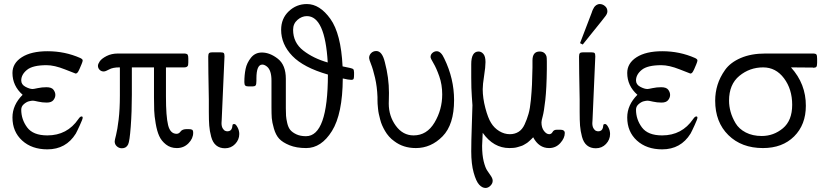

<svg xmlns="http://www.w3.org/2000/svg" viewBox="-20 -720 4049 940"><path d="M41 -145Q41 -206.1 90.8 -255.9Q41 -299.8 41 -362.8Q41 -410.6 86.9 -439.9Q132.8 -469.2 212.9 -469.2Q297.9 -469.2 373 -436Q385.3 -430.2 384.8 -423.8Q384.8 -418.9 379.4 -406Q374 -393.1 369.1 -381.8L363.8 -371.1Q357.9 -359.9 350.1 -359.9Q349.1 -359.9 297.6 -380.4Q246.1 -400.9 208 -400.9Q140.1 -400.9 112.1 -377.9Q84 -355 84 -326.2Q84 -306.2 104.5 -295.2Q125 -284.2 140.1 -284.2Q145 -284.2 165 -288.6Q185.1 -293 207 -293Q232.9 -293 241.9 -280.5Q251 -268.1 251 -255.1Q251 -242.2 241.5 -230Q231.9 -217.8 209 -217.8Q187 -217.8 167 -222.4Q147 -227.1 141.1 -227.1Q133.3 -227.1 121.6 -224.1Q109.9 -221.2 96.9 -210.2Q84 -199.2 84 -183.1Q84 -135.3 113 -96.2Q142.1 -57.1 211.9 -57.1Q309.1 -57.1 363.8 -137.2Q372.6 -150.4 379.9 -149.9Q384.8 -149.9 384.8 -143.1Q384.8 -137.2 370.8 -106.7Q356.9 -76.2 351.1 -65.9Q303.2 11.2 211.9 11.2Q135.7 11.2 88.4 -32Q41 -75.2 41 -145Z M459.5 -397.9Q459.5 -406.7 468.5 -419.9Q477.5 -433.1 501.7 -445.6Q525.9 -458 557.6 -458H883.8Q896 -457 898.9 -451.9Q901.9 -446.8 901.9 -434.1V-414.1Q901.9 -405.3 900.9 -401.1Q899.9 -397 895.8 -393.6Q891.6 -390.1 882.8 -390.1H792.5V-248Q792.5 -149.9 803 -107.4Q813.5 -64.9 844.7 -64.9Q856 -64.9 864.3 -76.4Q872.6 -87.9 894.5 -87.9H901.9Q915 -87.9 920.4 -85Q925.8 -82 925.8 -69.8Q925.8 -42 902.8 -18.6Q879.9 4.9 845.7 4.9Q814.9 4.9 792.7 -12.5Q770.5 -29.8 759.5 -54Q748.5 -78.1 742.2 -115.5Q735.8 -152.8 734.9 -179.4Q733.9 -206.1 733.9 -243.2V-390.1H625.5V-255.9Q625.5 -172.9 620.1 -100.3Q614.7 -27.8 607.4 -13.2Q598.6 5.9 576.7 5.9Q562.5 5.9 552 -3.7Q541.5 -13.2 541.5 -27.8Q541.5 -33.7 548.1 -58.8Q554.7 -84 560.8 -134.5Q566.9 -185.1 566.9 -252V-390.1H564.5Q532.2 -390.1 514.4 -380.1Q496.6 -370.1 487.8 -370.1Q475.6 -370.1 467.5 -378.4Q459.5 -386.7 459.5 -397.9Z M999.5 -442.9Q999.5 -455.1 1003.4 -459.5Q1007.3 -463.9 1019.5 -463.9H1058.1Q1072.3 -463.9 1075.7 -460Q1079.1 -456.1 1079.1 -443.8L1065.4 -132.8Q1065.4 -129.9 1064.9 -125Q1064.5 -120.1 1064.5 -117.2Q1064.5 -101.1 1070.3 -91.6Q1076.2 -82 1082.3 -79.6Q1088.4 -77.1 1093.3 -77.1Q1111.3 -77.1 1116.2 -94.2Q1117.2 -97.2 1117.7 -103.5Q1118.2 -109.9 1120.4 -111.3Q1122.6 -112.8 1127.4 -112.8Q1134.3 -112.8 1142.8 -96.9Q1151.4 -81.1 1151.4 -64Q1151.4 -36.1 1131.3 -15.1Q1111.3 5.9 1081.5 5.9Q1055.7 5.9 1038.6 -8.1Q1021.5 -22 1013.9 -50.5Q1006.3 -79.1 1004.4 -105Q1002.4 -130.9 1002.4 -171.9V-232.9Q999.5 -382.8 999.5 -442.9Z M1176.3 -317.9Q1176.3 -353 1182.4 -382.6Q1188.5 -412.1 1208.7 -437.5Q1229 -462.9 1262.2 -462.9Q1301.3 -462.9 1340.3 -432.4Q1379.4 -401.9 1379.4 -334V-189.9Q1379.4 -167 1380.4 -153.1Q1381.3 -139.2 1386.2 -117.7Q1391.1 -96.2 1401.1 -84Q1411.1 -71.8 1430.7 -62.5Q1450.2 -53.2 1478 -53.2Q1585 -53.2 1585.4 -355Q1466.3 -389.2 1411.4 -446Q1356.4 -502.9 1356.4 -574.2Q1356.4 -629.4 1393.8 -664.8Q1431.2 -700.2 1482.4 -700.2Q1545.4 -700.2 1597.4 -627.7Q1649.4 -555.2 1657.2 -395Q1704.1 -386.2 1708.7 -382.1Q1713.4 -377.9 1713.4 -365.2V-355Q1713.4 -339.8 1711.4 -334.5Q1709.5 -329.1 1699.2 -329.1Q1687 -329.1 1658.2 -335.9Q1657.2 -162.1 1605.2 -78.6Q1553.2 4.9 1479 4.9Q1431.2 4.9 1397.2 -9Q1363.3 -22.9 1346.7 -41Q1330.1 -59.1 1321 -90.6Q1312 -122.1 1310.5 -142.1Q1309.1 -162.1 1309.1 -193.8V-325.2Q1309.1 -376 1287.1 -394Q1274.9 -403.8 1264.2 -403.8Q1235.4 -403.8 1235.4 -335.9V-324.2Q1235.4 -306.2 1231.2 -301.5Q1227.1 -296.9 1216.3 -296.9H1197.3Q1186 -296.9 1181.2 -300.8Q1176.3 -304.7 1176.3 -317.9ZM1415 -574.2Q1415 -511.2 1464.6 -472.7Q1514.2 -434.1 1584.5 -414.1Q1571.3 -641.1 1482.4 -641.1Q1457.5 -641.1 1436.3 -622.6Q1415 -604 1415 -574.2Z M1787.1 -436Q1787.1 -450.2 1797.1 -460.2Q1807.1 -470.2 1822.3 -470.2Q1851.1 -470.2 1864.3 -415Q1884.3 -339.8 1884.3 -265.1Q1884.3 -252.9 1883.8 -234.9Q1883.3 -216.8 1883.3 -212.9Q1883.3 -151.9 1917.7 -104.5Q1952.1 -57.1 2004.9 -57.1Q2069.8 -57.1 2107.4 -120.1Q2145 -183.1 2145 -257.8Q2145 -305.7 2130.6 -346.4Q2116.2 -387.2 2102.1 -410.6Q2087.9 -434.1 2087.9 -440.9Q2087.9 -453.1 2097.4 -461.2Q2106.9 -469.2 2118.2 -469.2Q2139.2 -469.2 2155.3 -433.1Q2203.1 -335 2203.1 -230Q2203.1 -109.9 2146.7 -52.5Q2090.3 4.9 2016.1 4.9Q1954.1 4.9 1910.2 -28.8Q1896 -38.6 1884.5 -51.8Q1873 -64.9 1865 -78.9Q1856.9 -92.8 1851.1 -106Q1845.2 -119.1 1841.1 -135.5Q1836.9 -151.9 1834.5 -162.8Q1832 -173.8 1830.6 -189.5Q1829.1 -205.1 1828.6 -212.2Q1828.1 -219.2 1828.1 -231.9V-245.1Q1826.2 -295.9 1816.2 -338.9Q1806.2 -381.8 1796.6 -405.5Q1787.1 -429.2 1787.1 -436Z M2287.1 21Q2287.1 -29.8 2290 -108.9Q2293 -188 2293 -205.1Q2293 -210 2290 -247.6Q2287.1 -285.2 2287.1 -340.8V-405.8Q2287.1 -467.8 2323.2 -467.8Q2336.4 -467.8 2346.7 -455.8Q2356.9 -443.8 2356.9 -416Q2356.9 -392.1 2350.1 -349.1Q2343.3 -306.2 2343.3 -283.2Q2343.3 -240.2 2356.2 -191.2Q2369.1 -142.1 2384.3 -118.2Q2399.4 -93.3 2424.3 -78.1Q2449.2 -63 2476.1 -63Q2500 -63 2518.6 -74.5Q2537.1 -85.9 2548.6 -111.1Q2560.1 -136.2 2567.6 -162.6Q2575.2 -189 2579.1 -231Q2583 -272.9 2584.5 -305.9Q2585.9 -338.9 2586.9 -389.2V-423.8Q2586.9 -467.8 2622.1 -467.8Q2647 -467.8 2655.3 -444.8Q2657.2 -439.9 2657.2 -418.9V-381.8Q2656.2 -287.6 2649.7 -230.2Q2643.1 -172.9 2637 -150.9Q2630.9 -128.9 2630.9 -121.1Q2630.9 -95.2 2643.1 -79.1Q2655.3 -63 2668.9 -63Q2673.8 -63 2678.2 -65.9Q2682.1 -67.9 2685.1 -73.5Q2688 -79.1 2693.1 -82Q2698.2 -85 2708 -85H2722.2Q2745.1 -85 2745.1 -68.8Q2745.1 -43.9 2723.1 -19.5Q2701.2 4.9 2668 4.9Q2618.2 4.9 2590.3 -47.9Q2589.4 -46.9 2584.2 -41.5Q2579.1 -36.1 2576.7 -34.2Q2574.2 -32.2 2568.1 -26.6Q2562 -21 2557.6 -18.6Q2553.2 -16.1 2545.7 -11.5Q2538.1 -6.8 2531 -4.9Q2523.9 -2.9 2514.9 0Q2505.9 2.9 2495.4 3.9Q2484.9 4.9 2474.1 4.9Q2396 4.9 2343.3 -69.8Q2343.3 -60.1 2341.8 -38.6Q2340.3 -17.1 2340.3 -5.9Q2340.3 38.1 2348.1 70.1Q2356 102.1 2366 116Q2376 129.9 2384 142.3Q2392.1 154.8 2392.1 165Q2392.1 178.2 2381.1 189.2Q2370.1 200.2 2356.9 200.2Q2340.8 200.2 2325.9 184.1Q2311 168 2299.1 125.5Q2287.1 83 2287.1 21Z M2814.9 -442.9Q2814.9 -455.1 2818.8 -459.5Q2822.8 -463.9 2835 -463.9H2873.5Q2887.7 -463.9 2891.1 -460Q2894.5 -456.1 2894.5 -443.8L2880.9 -132.8Q2880.9 -129.9 2880.4 -125Q2879.9 -120.1 2879.9 -117.2Q2879.9 -101.1 2885.7 -91.6Q2891.6 -82 2897.7 -79.6Q2903.8 -77.1 2908.7 -77.1Q2926.8 -77.1 2931.6 -94.2Q2932.6 -97.2 2933.1 -103.5Q2933.6 -109.9 2935.8 -111.3Q2938 -112.8 2942.9 -112.8Q2949.7 -112.8 2958.3 -96.9Q2966.8 -81.1 2966.8 -64Q2966.8 -36.1 2946.8 -15.1Q2926.8 5.9 2897 5.9Q2871.1 5.9 2854 -8.1Q2836.9 -22 2829.3 -50.5Q2821.8 -79.1 2819.8 -105Q2817.9 -130.9 2817.9 -171.9V-232.9Q2814.9 -382.8 2814.9 -442.9ZM2819.8 -508.8Q2823.7 -520 2877 -658.2Q2877 -658.2 2878.9 -664.1Q2880.9 -669.9 2881.8 -671.4Q2882.8 -672.9 2885.3 -678Q2887.7 -683.1 2889.2 -685.1Q2890.6 -687 2893.8 -690.4Q2897 -693.8 2899.9 -695.3Q2902.8 -696.8 2906.7 -698.5Q2910.6 -700.2 2916 -700.2Q2930.2 -700.2 2941.9 -690.2Q2953.6 -680.2 2953.6 -665V-664.1Q2953.6 -654.3 2945.3 -642.6Q2937 -630.9 2874 -553.2Q2849.1 -521 2833 -502Z M3050.8 -145Q3050.8 -206.1 3100.6 -255.9Q3050.8 -299.8 3050.8 -362.8Q3050.8 -410.6 3096.7 -439.9Q3142.6 -469.2 3222.7 -469.2Q3307.6 -469.2 3382.8 -436Q3395 -430.2 3394.5 -423.8Q3394.5 -418.9 3389.2 -406Q3383.8 -393.1 3378.9 -381.8L3373.5 -371.1Q3367.7 -359.9 3359.9 -359.9Q3358.9 -359.9 3307.4 -380.4Q3255.9 -400.9 3217.8 -400.9Q3149.9 -400.9 3121.8 -377.9Q3093.8 -355 3093.8 -326.2Q3093.8 -306.2 3114.3 -295.2Q3134.8 -284.2 3149.9 -284.2Q3154.8 -284.2 3174.8 -288.6Q3194.8 -293 3216.8 -293Q3242.7 -293 3251.7 -280.5Q3260.7 -268.1 3260.7 -255.1Q3260.7 -242.2 3251.2 -230Q3241.7 -217.8 3218.8 -217.8Q3196.8 -217.8 3176.8 -222.4Q3156.7 -227.1 3150.9 -227.1Q3143.1 -227.1 3131.3 -224.1Q3119.6 -221.2 3106.7 -210.2Q3093.8 -199.2 3093.8 -183.1Q3093.8 -135.3 3122.8 -96.2Q3151.9 -57.1 3221.7 -57.1Q3318.8 -57.1 3373.5 -137.2Q3382.3 -150.4 3389.6 -149.9Q3394.5 -149.9 3394.5 -143.1Q3394.5 -137.2 3380.6 -106.7Q3366.7 -76.2 3360.8 -65.9Q3313 11.2 3221.7 11.2Q3145.5 11.2 3098.1 -32Q3050.8 -75.2 3050.8 -145Z M3481.4 -227.1Q3481.4 -267.1 3492.9 -304.4Q3504.4 -341.8 3530 -377.9Q3555.7 -414.1 3606.4 -436Q3657.2 -458 3727.5 -458H3959.5Q3973.6 -458 3977.1 -453.1Q3980.5 -448.2 3980.5 -432.1V-413.1Q3980.5 -397 3976.6 -392.6Q3972.7 -388.2 3960.4 -388.2L3959.5 -389.2Q3916.5 -390.1 3852.5 -390.1Q3925.8 -309.1 3925.3 -202.1Q3925.3 -109.4 3867.9 -52.2Q3810.5 4.9 3715.3 4.9Q3610.4 4.9 3545.9 -58.6Q3481.4 -122.1 3481.4 -227.1ZM3549.3 -227.1Q3549.3 -200.2 3556.9 -172.6Q3564.5 -145 3581.1 -116.9Q3597.7 -88.9 3631.1 -71.5Q3664.6 -54.2 3709.5 -54.2Q3767.6 -54.2 3813 -92Q3858.4 -129.9 3858.4 -207Q3858.4 -283.2 3818.4 -336.7Q3778.3 -390.1 3716.3 -390.1Q3650.4 -390.1 3599.9 -348.6Q3549.3 -307.1 3549.3 -227.1Z"/></svg>

Font: CMU Concrete
Style: Roman
Weight: 500
Version: Version 0.7.0